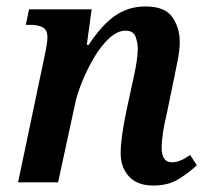

<svg xmlns="http://www.w3.org/2000/svg" viewBox="-20 -565 646 595"><path d="M455 10Q405 10 379 -19Q353 -48 354 -93Q354 -135 371 -218L388 -297Q391 -310 395.5 -331Q400 -352 403.5 -374.5Q407 -397 407 -414Q407 -433 400 -451.5Q393 -470 369 -470Q344 -470 318.5 -446.5Q293 -423 271.5 -386.5Q250 -350 234 -310.5Q218 -271 212 -240L160 0H36L120 -400Q123 -414 125 -428Q127 -442 127 -450Q127 -472 113 -480Q99 -488 74 -488H60L70 -536H264L249 -426H255Q294 -486 335.5 -515.5Q377 -545 431 -545Q491 -545 514 -512Q537 -479 537 -435Q537 -409 530.5 -377.5Q524 -346 519 -320L496 -209Q489 -180 485 -154Q481 -128 481 -107Q481 -62 513 -62Q538 -62 569 -85L590 -53Q567 -31 534.5 -10.5Q502 10 455 10Z"/></svg>

Font: Noto Serif SemiCondensed SemiBold
Style: Italic
Weight: 600
Width: 4
Italic angle: -12°
Designer: Monotype Design Team
Foundry: Monotype Imaging Inc.
Version: Version 2.014; ttfautohint (v1.8.4.7-5d5b)